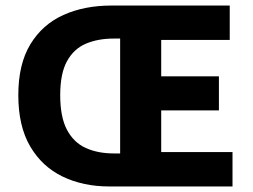

<svg xmlns="http://www.w3.org/2000/svg" viewBox="-20 -672 911 692"><path d="M373 0Q280 0 206 -35.5Q132 -71 89 -144Q46 -217 46 -329Q46 -441 89.5 -512.5Q133 -584 208.5 -618Q284 -652 381 -652H808V-528H561V-397H769V-274H561V-124H818V0ZM390 -119H413V-533H390Q333 -533 289.5 -514.5Q246 -496 221.5 -451.5Q197 -407 197 -329Q197 -250 221.5 -204Q246 -158 289.5 -138.5Q333 -119 390 -119Z"/></svg>

Font: Source Sans 3 ExtraLight
Style: Bold
Weight: 700
Version: Version 3.052;hotconv 1.1.0;makeotfexe 2.6.0